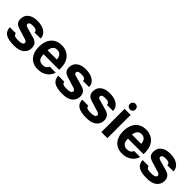

<svg xmlns="http://www.w3.org/2000/svg" viewBox="240 -1898 3096 3096"><g transform="rotate(45 1787.5 -350.5)"><path d="M503 -374H363Q362 -406 340 -419.5Q318 -433 264 -433Q185 -433 185 -387Q185 -360 233 -347L407 -298Q511 -269 511 -166Q511 -85 448 -35Q389 11 278 11Q142 11 83 -29Q25 -67 21 -152H158Q164 -119 186.5 -108Q209 -97 270 -97Q373 -97 373 -146Q373 -175 327 -189L163 -239Q100 -258 77 -283Q47 -314 47 -367Q47 -454 113 -501Q171 -541 265 -541Q379 -541 445 -490Q502 -445 503 -374Z M1069 -229H713Q716 -165 733 -138Q762 -94 824 -94Q901 -94 927 -158H1063Q1040 -80 973.5 -34.5Q907 11 818 11Q697 11 632 -70Q575 -141 575 -257Q575 -398 649 -475Q714 -541 820 -541Q901 -541 962 -501Q1023 -461 1049 -389Q1070 -333 1070 -254Q1070 -244 1069 -229ZM926 -320Q916 -436 819 -436Q728 -436 715 -320Z M1608 -374H1468Q1467 -406 1445 -419.5Q1423 -433 1369 -433Q1290 -433 1290 -387Q1290 -360 1338 -347L1512 -298Q1616 -269 1616 -166Q1616 -85 1553 -35Q1494 11 1383 11Q1247 11 1188 -29Q1130 -67 1126 -152H1263Q1269 -119 1291.5 -108Q1314 -97 1375 -97Q1478 -97 1478 -146Q1478 -175 1432 -189L1268 -239Q1205 -258 1182 -283Q1152 -314 1152 -367Q1152 -454 1218 -501Q1276 -541 1370 -541Q1484 -541 1550 -490Q1607 -445 1608 -374Z M2154 -374H2014Q2013 -406 1991 -419.5Q1969 -433 1915 -433Q1836 -433 1836 -387Q1836 -360 1884 -347L2058 -298Q2162 -269 2162 -166Q2162 -85 2099 -35Q2040 11 1929 11Q1793 11 1734 -29Q1676 -67 1672 -152H1809Q1815 -119 1837.5 -108Q1860 -97 1921 -97Q2024 -97 2024 -146Q2024 -175 1978 -189L1814 -239Q1751 -258 1728 -283Q1698 -314 1698 -367Q1698 -454 1764 -501Q1822 -541 1916 -541Q2030 -541 2096 -490Q2153 -445 2154 -374Z M2399 -530V0H2261V-530ZM2329 -712Q2356 -712 2374.5 -693Q2393 -674 2393 -647Q2393 -620 2374.5 -601.5Q2356 -583 2329 -583Q2302 -583 2283 -601.5Q2264 -620 2264 -647Q2264 -674 2283 -693Q2302 -712 2329 -712Z M2993 -229H2637Q2640 -165 2657 -138Q2686 -94 2748 -94Q2825 -94 2851 -158H2987Q2964 -80 2897.5 -34.5Q2831 11 2742 11Q2621 11 2556 -70Q2499 -141 2499 -257Q2499 -398 2573 -475Q2638 -541 2744 -541Q2825 -541 2886 -501Q2947 -461 2973 -389Q2994 -333 2994 -254Q2994 -244 2993 -229ZM2850 -320Q2840 -436 2743 -436Q2652 -436 2639 -320Z M3532 -374H3392Q3391 -406 3369 -419.5Q3347 -433 3293 -433Q3214 -433 3214 -387Q3214 -360 3262 -347L3436 -298Q3540 -269 3540 -166Q3540 -85 3477 -35Q3418 11 3307 11Q3171 11 3112 -29Q3054 -67 3050 -152H3187Q3193 -119 3215.5 -108Q3238 -97 3299 -97Q3402 -97 3402 -146Q3402 -175 3356 -189L3192 -239Q3129 -258 3106 -283Q3076 -314 3076 -367Q3076 -454 3142 -501Q3200 -541 3294 -541Q3408 -541 3474 -490Q3531 -445 3532 -374Z"/></g></svg>

Font: Almarai Bold
Style: Regular
Weight: 700
Designer: Boutros International 2019
Foundry: Created by Boutros International 2019
Version: Version 1.10